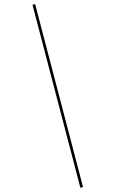

<svg xmlns="http://www.w3.org/2000/svg" viewBox="-20 -816 560 930"><path d="M150.1 -796.1 137.4 -792.6 369.4 93.7 382.1 89.7Z"/></svg>

Font: Fira Sans Hair
Style: Regular
Weight: 100
Designer: bBox Type GmbH & Carrois Corporate GbR & Edenspiekermann AG
Foundry: bBox Type GmbH & Carrois Corporate GbR & Edenspiekermann AG
Version: Version 4.300;PS 004.300;hotconv 1.0.88;makeotf.lib2.5.64775